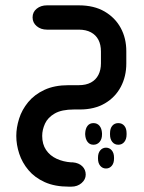

<svg xmlns="http://www.w3.org/2000/svg" viewBox="-20 -410 541 719"><path d="M138 99Q138 130 152.5 151.5Q167 173 192 184.5Q217 196 247 198H253Q275 200 288 212.5Q301 225 301 244Q301 262 285.5 275.5Q270 289 247 289H238Q185 289 147.5 272Q110 255 86.5 227Q63 199 52 165.5Q41 132 41 99Q41 68 51.5 34.5Q62 1 85.5 -27.5Q109 -56 146.5 -73.5Q184 -91 237 -91H275Q302 -91 320.5 -101Q339 -111 348.5 -129.5Q358 -148 358 -173V-217Q358 -243 348.5 -261Q339 -279 320.5 -289Q302 -299 275 -299H156Q133 -299 117.5 -312Q102 -325 102 -345Q102 -365 117.5 -377.5Q133 -390 156 -390H275Q332 -390 371.5 -367Q411 -344 432 -305.5Q453 -267 453 -218V-172Q453 -124 432.5 -85Q412 -46 373 -23Q334 0 279 0H257Q211 0 185 15Q159 30 148.5 53Q138 76 138 99ZM330 132Q316 132 308 121.5Q300 111 299 94V89Q300 71 308 61Q316 51 330 51Q344 51 352.5 61Q361 71 362 89V94Q362 111 353 121.5Q344 132 330 132ZM392 89Q392 71 400.5 61Q409 51 423 51Q437 51 445.5 61Q454 71 454 89V94Q454 111 445.5 121.5Q437 132 423 132Q409 132 400.5 121.5Q392 111 392 94ZM347 180Q347 163 355.5 153Q364 143 377 143Q390 143 398.5 153Q407 163 407 180V184Q407 201 398.5 211Q390 221 377 221Q364 221 355.5 211Q347 201 347 184Z"/></svg>

Font: Beiruti SemiBold
Style: Regular
Weight: 600
Designer: Arlette Boutros
Foundry: Boutros
Version: Version 1.41